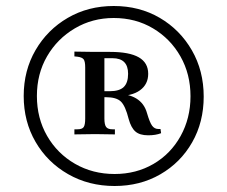

<svg xmlns="http://www.w3.org/2000/svg" viewBox="-20 -833 758 640"><path d="M474 -382Q446 -382 431.5 -394.5Q417 -407 409 -436Q398 -480 383 -494.5Q368 -509 333 -509H313V-529H346Q378 -529 392.5 -543Q407 -557 407 -587Q407 -639 355 -639H328V-438Q328 -417 334 -409.5Q340 -402 355 -402H363V-385L297 -386L228 -385V-402H238Q254 -402 259 -409.5Q264 -417 264 -438V-608Q264 -628 259 -635Q254 -642 238 -644L228 -645V-661L294 -660H347Q411 -660 442.5 -642Q474 -624 474 -587Q474 -552 446.5 -532Q419 -512 368 -513L363 -521Q452 -521 470 -456Q479 -425 487 -414Q495 -403 508 -403H515L517 -389Q499 -382 474 -382ZM362 -213Q276 -213 207 -252.5Q138 -292 98.5 -360Q59 -428 59 -513Q59 -598 98.5 -666Q138 -734 206 -773.5Q274 -813 359 -813Q445 -813 512.5 -773.5Q580 -734 619.5 -665.5Q659 -597 659 -511Q659 -426 620.5 -358.5Q582 -291 514.5 -252Q447 -213 362 -213ZM362 -253Q434 -253 491.5 -286.5Q549 -320 582 -379.5Q615 -439 615 -512Q615 -586 581.5 -645Q548 -704 490 -738.5Q432 -773 359 -773Q288 -773 229.5 -738.5Q171 -704 137 -645.5Q103 -587 103 -513Q103 -439 137 -380Q171 -321 230 -287Q289 -253 362 -253Z"/></svg>

Font: Baskervville Medium
Style: Regular
Weight: 500
Version: Version 1.100